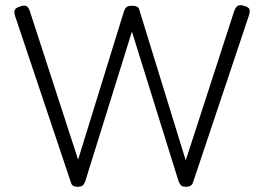

<svg xmlns="http://www.w3.org/2000/svg" viewBox="-20 -709 1011 735"><path d="M278 6Q269 6 263.5 4Q258 2 255 -2.5Q252 -7 250 -15L38 -647Q33 -662 36.5 -670.5Q40 -679 56 -684Q67 -688 74 -687.5Q81 -687 86 -682Q91 -677 94 -667L279 -98L454 -664Q457 -673 460.5 -678Q464 -683 470 -685Q476 -687 484 -687Q494 -687 500 -685Q506 -683 509.5 -679.5Q513 -676 514 -669L691 -95L876 -665Q880 -677 885 -682.5Q890 -688 898 -689Q906 -690 917 -686Q927 -683 931.5 -678.5Q936 -674 936 -666.5Q936 -659 932 -647L720 -14Q718 -7 714.5 -2.5Q711 2 705.5 4Q700 6 692 6Q684 6 678.5 4Q673 2 669.5 -3.5Q666 -9 663 -17L485 -588L307 -17Q304 -9 300.5 -3.5Q297 2 291.5 4Q286 6 278 6Z"/></svg>

Font: Fredoka Light
Style: Regular
Weight: 300
Designer: Ben Nathan
Foundry: Milena B. Brandão, Ben Nathan
Version: Version 2.001